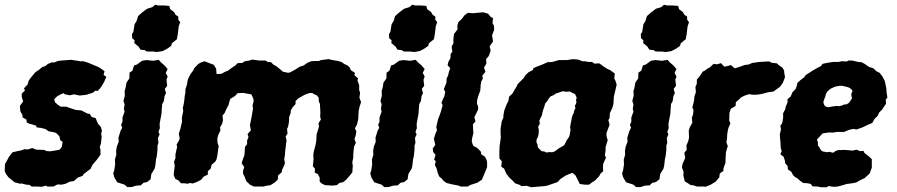

<svg xmlns="http://www.w3.org/2000/svg" viewBox="-38 -771 3793 812"><path d="M24 0 9 -12 -3 -22 -13 -36 -18 -48 -17 -77 -8 -93 0 -108 15 -127 41 -133 52 -135 65 -140 80 -139 98 -145 116 -138 149 -137 159 -132 174 -131 193 -134 214 -138 223 -149 227 -171 217 -178 213 -195 201 -207 193 -211 167 -216 155 -225 136 -230 118 -232 114 -240 86 -248 75 -253 74 -265 57 -275V-285L48 -300L46 -323L60 -342L54 -361V-375L68 -389L63 -397L79 -414L83 -429L91 -441L107 -460L112 -466L126 -475L140 -487L154 -492L165 -501L181 -507H192L206 -513L222 -515L263 -518L283 -515L301 -512H315L334 -506L358 -496L375 -489L386 -483L404 -470L400 -454L412 -446L402 -424L394 -410L386 -398L374 -386L366 -388L355 -379L336 -373L327 -370L299 -367L275 -372L257 -368L237 -372L230 -377L219 -372L204 -364L191 -351L195 -338L208 -327L218 -320H242L264 -312L283 -306L306 -304L331 -291L342 -289L349 -277L367 -271L371 -260L377 -247L388 -235L393 -219L390 -206L392 -193L389 -165L384 -148L387 -138V-117L372 -96L353 -74L345 -57L337 -51L316 -35L311 -27L291 -20L274 -5L258 -3L237 7L221 10L205 9L188 18H162L157 14L139 19L121 18H96L87 11L73 10L54 5L46 6Z M583 -553 574 -559 556 -561 548 -574 530 -589 531 -601 521 -609 520 -627 526 -636 531 -668 540 -683 546 -703 564 -719 584 -734 607 -741 618 -751 631 -748H655L678 -746L682 -732L698 -720L705 -708L716 -701V-688L724 -677L718 -660L714 -627L710 -605L689 -588L686 -577L669 -565L650 -555L626 -551L610 -553ZM519 20H500L489 10L458 0L453 -8L445 -22L441 -38L445 -50L449 -76L448 -96L454 -117L453 -132L456 -151L464 -171L463 -189L472 -218L479 -231L474 -243L480 -256V-274L489 -299L486 -310L489 -330L484 -344L490 -366L489 -386L493 -399L497 -422L509 -439L510 -464L522 -472L529 -494L541 -498L563 -514L581 -517L610 -514L633 -518L642 -508L657 -495L671 -479L663 -463L671 -447L666 -434L669 -408L659 -395L664 -377L658 -365L655 -344L648 -331L646 -306L645 -290L642 -274L639 -258L637 -247L638 -229L632 -213L637 -203L630 -187L632 -167L628 -155V-136L625 -110L622 -98L619 -71L616 -58L602 -35L599 -13L584 -1L569 2L557 13L538 14Z M878 -458 899 -459 913 -467 926 -472 942 -484 957 -494 967 -504 987 -505 997 -512 1017 -515 1028 -519 1059 -515H1085L1094 -509L1108 -508L1118 -498L1131 -491L1148 -477L1158 -468L1181 -463L1191 -466L1211 -477L1230 -489L1246 -494L1263 -506L1278 -512L1295 -513H1310L1320 -517L1352 -521L1368 -517L1380 -515L1392 -513L1408 -508L1417 -501L1432 -494L1440 -487L1446 -474L1463 -463L1461 -453L1476 -440L1474 -430L1481 -411V-390L1485 -379L1482 -358L1489 -339L1483 -321L1479 -303L1478 -286L1477 -267L1472 -245L1463 -228L1469 -216L1466 -197L1461 -183L1467 -167L1459 -150L1457 -129L1456 -115V-104L1452 -85L1454 -69L1452 -42L1440 -27L1426 -11L1414 -1L1397 3L1387 12L1366 14L1354 13L1336 12L1321 4L1314 -3V-20L1306 -35L1293 -41L1294 -58L1285 -68L1287 -87L1288 -99L1287 -116L1289 -130L1295 -152L1299 -171L1300 -183L1301 -203L1307 -222L1311 -236L1309 -250L1319 -265L1316 -278L1317 -296L1316 -313L1315 -331L1310 -344V-357L1303 -367L1287 -374L1283 -378L1269 -377L1252 -371L1236 -362L1225 -356L1212 -344V-331L1201 -319L1192 -305L1191 -292L1185 -277L1184 -254L1180 -234L1176 -227L1178 -206L1170 -194L1174 -177L1172 -165L1170 -146L1168 -132L1167 -115L1164 -99L1167 -81L1164 -72L1155 -53L1153 -42L1138 -29L1137 -12L1125 0L1106 12L1087 15L1076 18H1050H1036L1019 10L1013 4L1004 -4L996 -25L990 -36V-49L995 -64L984 -81L988 -94L996 -116L997 -134L998 -150L1007 -161V-177L1013 -191L1009 -204L1023 -220L1019 -242L1021 -252L1025 -271L1029 -294L1032 -313L1030 -325L1035 -344L1033 -355L1025 -372L1007 -375L991 -378L967 -377L956 -365L936 -353L932 -341L929 -328L918 -307L912 -293L903 -282L905 -264L902 -249L893 -233L894 -219L885 -200L881 -184L882 -166L887 -154L884 -134L881 -112L878 -98L873 -88L857 -74L853 -58L841 -47V-33L822 -23L814 -12L802 -5L791 0L777 5L765 3L756 6L740 4H727L718 -7L703 -15L697 -30V-38L701 -69L698 -87L704 -102V-118L707 -132L711 -149L709 -160L719 -177L722 -186L718 -205L725 -227L729 -244L732 -257L731 -270L733 -283L737 -302L735 -314L739 -331L742 -351L743 -364L746 -378V-392L753 -415L756 -433L760 -443L768 -458L780 -474L783 -482L799 -499L808 -505L827 -512L850 -503L866 -497L876 -481Z M1670 -553 1661 -559 1643 -561 1635 -574 1617 -589 1618 -601 1608 -609 1607 -627 1613 -636 1618 -668 1627 -683 1633 -703 1651 -719 1671 -734 1694 -741 1705 -751 1718 -748H1742L1765 -746L1769 -732L1785 -720L1792 -708L1803 -701V-688L1811 -677L1805 -660L1801 -627L1797 -605L1776 -588L1773 -577L1756 -565L1737 -555L1713 -551L1697 -553ZM1606 20H1587L1576 10L1545 0L1540 -8L1532 -22L1528 -38L1532 -50L1536 -76L1535 -96L1541 -117L1540 -132L1543 -151L1551 -171L1550 -189L1559 -218L1566 -231L1561 -243L1567 -256V-274L1576 -299L1573 -310L1576 -330L1571 -344L1577 -366L1576 -386L1580 -399L1584 -422L1596 -439L1597 -464L1609 -472L1616 -494L1628 -498L1650 -514L1668 -517L1697 -514L1720 -518L1729 -508L1744 -495L1758 -479L1750 -463L1758 -447L1753 -434L1756 -408L1746 -395L1751 -377L1745 -365L1742 -344L1735 -331L1733 -306L1732 -290L1729 -274L1726 -258L1724 -247L1725 -229L1719 -213L1724 -203L1717 -187L1719 -167L1715 -155V-136L1712 -110L1709 -98L1706 -71L1703 -58L1689 -35L1686 -13L1671 -1L1656 2L1644 13L1625 14Z M1910 18 1902 14 1876 9 1851 3 1838 -6 1831 -15 1820 -24 1814 -37 1808 -60 1801 -73 1805 -89 1798 -96 1804 -116 1794 -128 1792 -143 1803 -158 1797 -184 1803 -204 1810 -220 1807 -234 1815 -268 1821 -283 1827 -300 1834 -326 1829 -336 1835 -351 1841 -363 1845 -382 1839 -394 1850 -421 1851 -439 1857 -452 1860 -465 1866 -483 1855 -495 1858 -509 1867 -525 1868 -543 1875 -553 1872 -574 1880 -589 1879 -601 1882 -627 1897 -647 1896 -662 1901 -678 1915 -691 1927 -707 1941 -717 1961 -715 1994 -718 2006 -719 2026 -713 2037 -700 2047 -694 2045 -673 2051 -662 2052 -645 2043 -622 2047 -596 2033 -575 2037 -557 2029 -534 2018 -521 2019 -502 2009 -485 2015 -467 2002 -452 2004 -438 1998 -428 1995 -413 1993 -387 1985 -366 1980 -348 1979 -334 1984 -320V-308L1974 -287L1968 -275L1973 -258L1962 -245L1963 -224L1964 -208L1960 -192L1957 -175L1960 -163L1965 -153L1976 -148L1984 -142L1996 -129L1997 -119L2013 -108L2020 -94L2022 -84V-64L2011 -37L2000 -11L1980 2L1952 11L1940 18Z M2267 16 2241 18 2209 21 2190 15 2167 16 2160 11 2140 4 2130 -7 2115 -21 2103 -37 2094 -58 2082 -66 2084 -89 2074 -101V-120V-134L2075 -155L2078 -174L2080 -190L2079 -206V-226L2084 -258L2091 -274V-284L2095 -305L2104 -328L2112 -344L2115 -362L2129 -375L2137 -389L2145 -402L2152 -416L2162 -426L2177 -441L2184 -453L2198 -466L2216 -475L2218 -483L2237 -491L2253 -497L2278 -508L2298 -509L2326 -517H2360L2386 -521L2408 -519L2425 -512H2435L2451 -509H2466L2476 -502L2497 -503L2513 -491L2528 -481L2543 -474L2562 -460L2560 -439L2565 -429L2570 -413L2564 -387L2558 -362L2557 -342L2556 -330L2551 -313L2541 -292L2540 -272L2535 -263L2540 -243L2527 -209V-196L2532 -178L2523 -148V-133L2520 -114L2525 -105L2513 -78L2512 -64L2513 -47L2502 -37L2496 -26L2480 -9L2465 1L2453 10H2435L2414 7L2408 -5L2396 -29L2383 -40L2372 -36L2355 -29L2332 -14L2320 -1L2294 8L2280 13ZM2272 -126 2288 -128 2297 -127 2309 -131 2319 -139 2329 -146 2337 -150 2348 -157 2354 -168 2358 -177 2368 -191 2371 -199 2375 -223 2373 -231 2375 -245 2378 -260 2380 -271 2383 -283 2388 -292 2391 -304 2396 -315 2393 -322 2400 -338 2398 -348 2401 -358 2394 -373 2381 -379 2372 -384 2358 -383 2341 -385 2327 -380 2314 -376 2302 -368 2290 -363 2282 -353 2276 -343 2268 -334 2263 -317 2259 -306 2256 -295 2254 -284 2250 -276 2243 -261 2245 -248 2238 -235 2241 -220 2240 -206 2238 -195 2231 -180V-168L2235 -161L2236 -152L2238 -146L2248 -136L2252 -132L2265 -130Z M2735 -553 2726 -559 2708 -561 2700 -574 2682 -589 2683 -601 2673 -609 2672 -627 2678 -636 2683 -668 2692 -683 2698 -703 2716 -719 2736 -734 2759 -741 2770 -751 2783 -748H2807L2830 -746L2834 -732L2850 -720L2857 -708L2868 -701V-688L2876 -677L2870 -660L2866 -627L2862 -605L2841 -588L2838 -577L2821 -565L2802 -555L2778 -551L2762 -553ZM2671 20H2652L2641 10L2610 0L2605 -8L2597 -22L2593 -38L2597 -50L2601 -76L2600 -96L2606 -117L2605 -132L2608 -151L2616 -171L2615 -189L2624 -218L2631 -231L2626 -243L2632 -256V-274L2641 -299L2638 -310L2641 -330L2636 -344L2642 -366L2641 -386L2645 -399L2649 -422L2661 -439L2662 -464L2674 -472L2681 -494L2693 -498L2715 -514L2733 -517L2762 -514L2785 -518L2794 -508L2809 -495L2823 -479L2815 -463L2823 -447L2818 -434L2821 -408L2811 -395L2816 -377L2810 -365L2807 -344L2800 -331L2798 -306L2797 -290L2794 -274L2791 -258L2789 -247L2790 -229L2784 -213L2789 -203L2782 -187L2784 -167L2780 -155V-136L2777 -110L2774 -98L2771 -71L2768 -58L2754 -35L2751 -13L2736 -1L2721 2L2709 13L2690 14Z M2910 18 2895 13 2881 11 2873 5 2858 -4 2852 -29 2853 -45 2846 -63 2849 -79 2860 -103 2856 -125 2866 -137 2865 -156 2872 -172 2876 -188 2875 -219 2879 -232 2890 -252 2888 -274 2893 -286 2895 -306 2890 -316 2897 -344 2899 -364 2905 -381 2903 -403 2909 -417V-434L2922 -450L2934 -468L2942 -472L2954 -481L2964 -486L2980 -501L2995 -499L3011 -504L3025 -489L3044 -493L3053 -496L3069 -482L3089 -488L3111 -496L3127 -498L3144 -505L3153 -506L3172 -509L3208 -511H3217L3224 -506L3248 -503L3256 -495L3271 -485L3278 -473L3279 -461L3282 -445L3273 -421L3261 -404L3244 -392L3234 -384L3211 -381L3189 -375L3175 -372L3155 -370L3139 -371L3131 -373L3112 -367L3096 -359L3085 -348L3074 -339L3073 -323L3053 -311L3047 -294L3046 -261L3051 -249L3043 -231L3040 -219L3037 -198V-187L3034 -169L3040 -153L3036 -141L3032 -126L3031 -107L3030 -82L3022 -60L3021 -48L3006 -37L3004 -21L2989 -3L2976 5L2966 11L2945 19L2939 18Z M3433 21 3422 18 3398 17 3391 7 3377 4 3359 3 3345 -7 3333 -18 3326 -21 3316 -30 3309 -44 3294 -55 3293 -69 3283 -80 3281 -93 3276 -108 3262 -119 3268 -132 3264 -144 3263 -164 3261 -187 3260 -203 3265 -224 3262 -239 3270 -250 3274 -273V-292L3283 -309L3285 -320L3293 -339L3292 -351L3306 -363L3313 -380L3327 -395L3332 -409L3334 -420L3347 -432L3363 -444L3369 -453L3383 -462L3398 -472L3419 -484L3433 -491L3441 -501L3459 -505L3485 -509H3507L3522 -512L3543 -511L3550 -515H3566L3591 -509L3605 -508L3617 -502L3627 -495L3637 -488L3656 -482L3668 -470L3682 -463L3693 -449L3698 -440L3704 -428L3708 -409L3711 -394V-383L3715 -359L3708 -349L3709 -332L3702 -322L3693 -308L3680 -295L3674 -281L3661 -269L3651 -251L3634 -244L3609 -232L3583 -223L3573 -226L3553 -222L3532 -213H3517H3501L3483 -210L3470 -211L3441 -207L3430 -195L3417 -181L3421 -169V-156L3427 -148L3434 -136L3440 -131L3460 -127L3468 -129L3486 -125L3493 -131L3505 -136L3533 -137L3559 -135L3567 -134L3585 -138L3599 -132L3614 -133L3617 -125L3636 -110L3649 -98V-84V-62L3640 -37L3632 -30L3619 -18L3596 -7L3583 1L3560 5L3543 7L3527 12L3504 18L3488 19L3465 16L3459 21ZM3461 -318H3469L3482 -321H3488L3497 -323L3512 -322L3523 -325L3532 -329L3543 -330L3552 -336L3558 -344L3565 -355L3562 -371L3564 -379L3568 -386L3562 -394L3554 -400L3545 -403L3537 -405L3525 -408H3513L3496 -405L3488 -402L3475 -396L3468 -390L3461 -384L3455 -374L3452 -361L3448 -352L3444 -339L3446 -331L3451 -322Z"/></svg>

Font: Winky Rough
Style: Bold Italic
Weight: 700
Italic angle: -8.97852°
Designer: Simon Atzbach
Foundry: typofactur
Version: Version 1.206; ttfautohint (v1.8.4.7-5d5b)